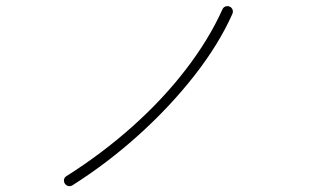

<svg xmlns="http://www.w3.org/2000/svg" viewBox="-20 -684 1040 637"><path d="M220 -69Q213 -65 206 -67Q199 -69 195 -75Q191 -82 192.5 -89Q194 -96 201 -100Q318 -174 419 -264Q520 -354 596.5 -453.5Q673 -553 718 -653Q721 -660 728 -662.5Q735 -665 742 -662Q749 -659 751.5 -652Q754 -645 751 -638Q706 -537 625.5 -434Q545 -331 441 -237Q337 -143 220 -69Z"/></svg>

Font: Zen Maru Gothic Light
Style: Regular
Weight: 300
Designer: Yoshimichi Ohira
Foundry: Positype
Version: Version 1.001